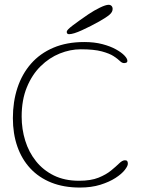

<svg xmlns="http://www.w3.org/2000/svg" viewBox="-20 -772 612 820"><path d="M321 29Q252.5 29 199.2 7.8Q146 -13.5 109.5 -52.8Q73 -92 54 -146.5Q35 -201 35 -267.5Q35 -337.5 54.5 -396.8Q74 -456 112.5 -500Q151 -544 208 -568.2Q265 -592.5 340 -592.5Q383 -592.5 417.2 -583.5Q451.5 -574.5 475.2 -561.2Q499 -548 511.5 -534.8Q524 -521.5 524 -512.5Q524 -506 519 -504.2Q514 -502.5 510 -502.5Q501 -502.5 492 -511.5Q483 -520.5 465.5 -532Q448 -543.5 414.8 -552.5Q381.5 -561.5 325 -561.5Q280 -561.5 235.2 -543.5Q190.5 -525.5 153.8 -489.5Q117 -453.5 94.8 -399.5Q72.5 -345.5 72.5 -274Q72.5 -220.5 87.8 -171.2Q103 -122 133.8 -83.5Q164.5 -45 210.2 -22.5Q256 0 317.5 0Q368 0 400.8 -13.2Q433.5 -26.5 454.5 -43.8Q475.5 -61 489 -74.2Q502.5 -87.5 513.5 -87.5Q520.5 -87.5 523.2 -84.2Q526 -81 526 -72.5Q526 -63 512.8 -46Q499.5 -29 473.2 -12Q447 5 408.8 17Q370.5 29 321 29ZM275 -626Q270 -626 267.5 -628.5Q265 -631 265 -636.5Q265 -644 290.8 -663.5Q316.5 -683 357.5 -711Q382 -727.5 406.8 -739.5Q431.5 -751.5 444 -751.5Q451.5 -751.5 456.2 -746.8Q461 -742 461 -733.5Q461 -720.5 447.5 -709Q434 -697.5 404 -680.5Q367.5 -660 330.2 -643Q293 -626 275 -626Z"/></svg>

Font: Gluten Thin Thin
Style: Regular
Weight: 250
Version: Version 1.300